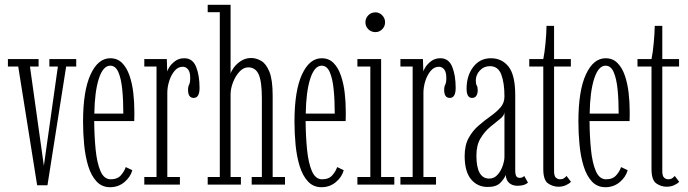

<svg xmlns="http://www.w3.org/2000/svg" viewBox="-20 -770 2872 801"><path d="M135 3 56 -492.5H13V-523.5H141V-492.5H105L163 -78.5L221.5 -492.5H186V-523.5H298V-492.5H256L178 3Z M439.5 11Q405 11 382.8 -13Q360.5 -37 348.2 -76.8Q336 -116.5 331.2 -165Q326.5 -213.5 326.5 -262.5Q326.5 -391.5 357.8 -459.2Q389 -527 440 -527Q470 -527 489.5 -507.2Q509 -487.5 520.2 -454.8Q531.5 -422 536 -383.2Q540.5 -344.5 540.5 -306.5Q540.5 -296 540.5 -285.5Q540.5 -275 540 -265H373Q373.5 -201.5 379 -146Q384.5 -90.5 399.2 -56.2Q414 -22 442 -22Q470 -22 484.8 -39.2Q499.5 -56.5 504.5 -73L532 -60Q524.5 -31.5 499 -10.2Q473.5 11 439.5 11ZM440 -496Q410 -496 392.5 -442.2Q375 -388.5 373.5 -296H494.5Q494.5 -351.5 490 -396.8Q485.5 -442 473.8 -469Q462 -496 440 -496Z M582 0V-31.5H633V-492.5H582V-523.5H676L677.5 -471.5Q678 -476.5 686.5 -490Q695 -503.5 710.8 -515.2Q726.5 -527 749 -527Q783.5 -527 798 -491.5Q812.5 -456 812.5 -403.5Q812.5 -361.5 788 -361.5Q764.5 -361.5 764.5 -395Q764.5 -409 769 -417Q773.5 -425 773.5 -445Q773.5 -469.5 764.5 -480.5Q755.5 -491.5 742.5 -491.5Q722.5 -491.5 708 -474Q693.5 -456.5 685.8 -431.5Q678 -406.5 678 -383V-31.5H730.5V0Z M846.5 0V-31.5H897V-719H846.5V-750H942V-462Q943.5 -471.5 954.8 -487.2Q966 -503 985 -515.5Q1004 -528 1028 -528Q1049 -528 1069.8 -516Q1090.5 -504 1104 -470.5Q1117.5 -437 1117.5 -371.5V-31.5H1169V0H1030V-31.5H1072.5V-359.5Q1072.5 -430 1059.2 -459.5Q1046 -489 1015.5 -489Q996 -489 979.5 -471.5Q963 -454 952.8 -428.2Q942.5 -402.5 942 -378V-31.5H985V0Z M1321.5 11Q1287 11 1264.8 -13Q1242.5 -37 1230.2 -76.8Q1218 -116.5 1213.2 -165Q1208.5 -213.5 1208.5 -262.5Q1208.5 -391.5 1239.8 -459.2Q1271 -527 1322 -527Q1352 -527 1371.5 -507.2Q1391 -487.5 1402.2 -454.8Q1413.5 -422 1418 -383.2Q1422.5 -344.5 1422.5 -306.5Q1422.5 -296 1422.5 -285.5Q1422.5 -275 1422 -265H1255Q1255.5 -201.5 1261 -146Q1266.5 -90.5 1281.2 -56.2Q1296 -22 1324 -22Q1352 -22 1366.8 -39.2Q1381.5 -56.5 1386.5 -73L1414 -60Q1406.5 -31.5 1381 -10.2Q1355.5 11 1321.5 11ZM1322 -496Q1292 -496 1274.5 -442.2Q1257 -388.5 1255.5 -296H1376.5Q1376.5 -351.5 1372 -396.8Q1367.5 -442 1355.8 -469Q1344 -496 1322 -496Z M1546.5 -636Q1528.5 -636 1516.5 -648Q1504.5 -660 1504.5 -677Q1504.5 -694 1516.5 -706.2Q1528.5 -718.5 1546.5 -718.5Q1562.5 -718.5 1574.5 -706.2Q1586.5 -694 1586.5 -677Q1586.5 -660 1574.5 -648Q1562.5 -636 1546.5 -636ZM1471 0V-31.5H1525V-492.5H1471V-523.5H1570V-31.5H1625V0Z M1650.5 0V-31.5H1701.5V-492.5H1650.5V-523.5H1744.5L1746 -471.5Q1746.5 -476.5 1755 -490Q1763.5 -503.5 1779.2 -515.2Q1795 -527 1817.5 -527Q1852 -527 1866.5 -491.5Q1881 -456 1881 -403.5Q1881 -361.5 1856.5 -361.5Q1833 -361.5 1833 -395Q1833 -409 1837.5 -417Q1842 -425 1842 -445Q1842 -469.5 1833 -480.5Q1824 -491.5 1811 -491.5Q1791 -491.5 1776.5 -474Q1762 -456.5 1754.2 -431.5Q1746.5 -406.5 1746.5 -383V-31.5H1799V0Z M2014.5 10Q1971.5 10 1945 -22.2Q1918.5 -54.5 1918.5 -119Q1918.5 -164 1935.2 -194.5Q1952 -225 1976.8 -246.2Q2001.5 -267.5 2026.2 -285Q2051 -302.5 2067.8 -321.5Q2084.5 -340.5 2084.5 -367Q2084.5 -424.5 2071.2 -459.2Q2058 -494 2024 -494Q1998.5 -494 1981.8 -475.8Q1965 -457.5 1965 -434.5Q1965 -419 1969 -413.2Q1973 -407.5 1973 -393.5Q1973 -379.5 1967.2 -370.5Q1961.5 -361.5 1949.5 -361.5Q1926.5 -361.5 1926.5 -400Q1926.5 -454 1954.2 -490.5Q1982 -527 2028 -527Q2074 -527 2101.8 -491.8Q2129.5 -456.5 2129.5 -373V-60Q2129.5 -41 2134.2 -34.5Q2139 -28 2148 -28Q2155 -28 2159.8 -30.5Q2164.5 -33 2167 -36L2182.5 -8.5Q2169.5 5 2138.5 5Q2118 5 2104.5 -6.5Q2091 -18 2090 -40.5Q2085 -26 2068 -8Q2051 10 2014.5 10ZM2021 -25Q2042 -25 2056.2 -41.5Q2070.5 -58 2077.5 -79.2Q2084.5 -100.5 2084.5 -115.5V-301.5Q2083.5 -287.5 2065.8 -273.5Q2048 -259.5 2025 -240.5Q2002 -221.5 1984.8 -193Q1967.5 -164.5 1967.5 -121Q1967.5 -25 2021 -25Z M2309.5 9Q2286.5 9 2266.5 -4.8Q2246.5 -18.5 2246.5 -65V-492.5H2188V-523.5H2246.5Q2252 -550 2255.8 -589.8Q2259.5 -629.5 2260 -662H2291.5V-523.5H2361.5V-492.5H2291.5V-56.5Q2291.5 -35 2299.5 -28.5Q2307.5 -22 2316 -22Q2326.5 -22 2333 -26.5Q2339.5 -31 2343.5 -36L2362 -11.5Q2354.5 -3.5 2340.5 2.8Q2326.5 9 2309.5 9Z M2506 11Q2471.5 11 2449.2 -13Q2427 -37 2414.8 -76.8Q2402.5 -116.5 2397.8 -165Q2393 -213.5 2393 -262.5Q2393 -391.5 2424.2 -459.2Q2455.5 -527 2506.5 -527Q2536.5 -527 2556 -507.2Q2575.5 -487.5 2586.8 -454.8Q2598 -422 2602.5 -383.2Q2607 -344.5 2607 -306.5Q2607 -296 2607 -285.5Q2607 -275 2606.5 -265H2439.5Q2440 -201.5 2445.5 -146Q2451 -90.5 2465.8 -56.2Q2480.5 -22 2508.5 -22Q2536.5 -22 2551.2 -39.2Q2566 -56.5 2571 -73L2598.5 -60Q2591 -31.5 2565.5 -10.2Q2540 11 2506 11ZM2506.5 -496Q2476.5 -496 2459 -442.2Q2441.5 -388.5 2440 -296H2561Q2561 -351.5 2556.5 -396.8Q2552 -442 2540.2 -469Q2528.5 -496 2506.5 -496Z M2761 9Q2738 9 2718 -4.8Q2698 -18.5 2698 -65V-492.5H2639.5V-523.5H2698Q2703.5 -550 2707.2 -589.8Q2711 -629.5 2711.5 -662H2743V-523.5H2813V-492.5H2743V-56.5Q2743 -35 2751 -28.5Q2759 -22 2767.5 -22Q2778 -22 2784.5 -26.5Q2791 -31 2795 -36L2813.5 -11.5Q2806 -3.5 2792 2.8Q2778 9 2761 9Z"/></svg>

Font: Imbue 10pt ExtraLight
Style: Regular
Weight: 200
Designer: Tyler Finck
Foundry: Etcetera Type Company
Version: Version 1.102; ttfautohint (v1.8.3)